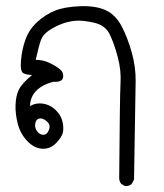

<svg xmlns="http://www.w3.org/2000/svg" viewBox="-20 -293 540 633"><path d="M391.6 320.3 379.9 313.5Q372.1 303.7 373 291Q375 20.5 377.4 -20Q379.9 -60.5 368.2 -105Q356.4 -149.4 341.8 -179.7Q327.1 -210 289.6 -218.3Q252 -226.6 229 -224.6Q206.1 -222.7 184.1 -214.4Q162.1 -206.1 142.1 -192.9Q122.1 -179.7 115.2 -161.6Q108.4 -143.6 97.7 -95.7Q122.1 -95.7 142.6 -85.9Q163.1 -76.2 176.8 -65.4Q190.4 -54.7 188 -38.1Q185.5 -21.5 156.2 -23.4Q118.2 -13.7 98.6 7.3Q79.1 28.3 79.1 56.6Q99.6 44.9 122.6 48.8Q145.5 52.7 162.1 68.4Q178.7 84 184.6 103Q190.4 122.1 188 140.1Q185.5 158.2 165 178.7Q144.5 199.2 118.2 197.3Q91.8 195.3 69.3 171.4Q46.9 147.5 38.6 115.2Q30.3 83 31.2 53.2Q32.2 23.4 42 2.9Q51.8 -17.6 85.9 -45.9Q69.3 -45.9 57.6 -51.3Q45.9 -56.6 49.3 -94.7Q52.7 -132.8 64.9 -165Q77.1 -197.3 103.5 -221.2Q129.9 -245.1 161.1 -257.8Q192.4 -270.5 243.7 -272.5Q294.9 -274.4 327.6 -259.8Q360.4 -245.1 380.4 -207.5Q400.4 -169.9 414.1 -121.1Q427.7 -72.3 427.2 -25.9Q426.8 20.5 421.9 298.8L414.1 313.5Q405.3 321.3 391.6 320.3ZM140.6 136.7Q148.4 120.1 135.3 107.9Q122.1 95.7 110.4 97.7Q98.6 99.6 96.2 114.3Q93.8 128.9 102.5 140.1Q111.3 151.4 123 151.4Q134.8 151.4 140.6 136.7Z"/></svg>

Font: JasonHandwriting2
Style: Regular
Weight: 400
Version: Version 1.05.10